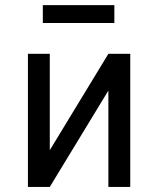

<svg xmlns="http://www.w3.org/2000/svg" viewBox="-20 -735 618 755"><path d="M148.4 -714.8H429.7V-644.5H148.4ZM406.2 -378.9 175.8 0H89.8V-523.4H175.8V-144.5L406.2 -523.4H492.2V0H406.2Z"/></svg>

Font: 和音 by 宁静之雨，公众号njzyshare
Style: Regular
Weight: 400
Designer: Steve Matteson
Foundry: Ascender Corporation
Version: Version 6.00;June 8, 2018;FontCreator 11.0.0.2388 32-bit